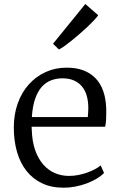

<svg xmlns="http://www.w3.org/2000/svg" viewBox="-20 -898 580 930"><path d="M236.8 -686 393.1 -878.4H393.6L455.6 -824.2Q449.2 -814.5 435.5 -799.8Q421.9 -785.2 404.3 -768.6Q386.7 -752 366.7 -734.6Q346.7 -717.3 327.9 -702.1Q309.1 -687 292.7 -675.3Q276.4 -663.6 266.1 -658.7H265.1ZM405.3 -331.1Q406.2 -341.8 407 -353Q407.7 -364.3 407.7 -375.5Q407.7 -406.2 400.6 -432.4Q393.6 -458.5 378.4 -477.5Q363.3 -496.6 339.6 -507.6Q315.9 -518.6 282.7 -518.6Q252.9 -518.6 227.3 -508.8Q201.7 -499 182.1 -477.1Q162.6 -455.1 150.1 -419.2Q137.7 -383.3 134.3 -331.1ZM46.9 -280.3Q46.9 -344.7 66.2 -397.9Q85.4 -451.2 119.9 -489.5Q154.3 -527.8 201.2 -549.1Q248 -570.3 303.2 -570.3Q392.1 -570.3 441.7 -520Q491.2 -469.7 494.6 -372.1Q494.6 -362.3 494.6 -353.5Q494.6 -335.9 494.1 -322.3Q493.2 -300.8 489.3 -284.2H133.3Q133.3 -281.2 133.3 -278.1Q133.3 -274.9 133.8 -272Q135.3 -213.9 150.1 -171.4Q165 -128.9 189.5 -101.1Q213.9 -73.2 245.8 -59.6Q277.8 -45.9 314 -45.9Q335.4 -45.9 357.7 -50Q379.9 -54.2 400.4 -61.3Q420.9 -68.4 438.5 -77.6Q456.1 -86.9 467.8 -96.7L483.9 -60.1Q469.7 -45.4 448 -32.5Q426.3 -19.5 400.4 -9.8Q374.5 0 345.7 5.6Q316.9 11.2 288.1 11.2Q228.5 11.2 183.6 -10.3Q138.7 -31.7 108.2 -70.3Q77.6 -108.9 62.3 -162.6Q46.9 -216.3 46.9 -280.3Z"/></svg>

Font: MerriweatherLight
Style: Regular
Weight: 300
Designer: Eben Sorkin ( sorkintype@gmail.com )
Foundry: Eben Sorkin
Version: Version 1.055; ttfautohint (v1.4.1)